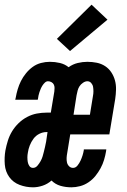

<svg xmlns="http://www.w3.org/2000/svg" viewBox="-21 -792 541 820"><path d="M120 8Q90 8 62.5 -2.5Q35 -13 18.5 -36Q2 -59 -0.5 -89Q-3 -119 2 -149Q6 -170 12.5 -191Q19 -212 30.5 -231Q42 -250 58.5 -266Q75 -282 95 -292.5Q115 -303 136 -307Q157 -311 178 -311H196L211 -401Q212 -409 212 -416.5Q212 -424 209 -430.5Q206 -437 199 -441Q192 -445 184 -445Q177 -445 171 -439.5Q165 -434 160.5 -427Q156 -420 153 -413Q150 -406 147.5 -398.5Q145 -391 143.5 -384Q142 -377 141 -369L140 -366H44L46 -374Q49 -392 54.5 -410.5Q60 -429 68.5 -446Q77 -463 90 -479Q103 -495 119 -506.5Q135 -518 154 -523Q173 -528 192 -528Q214 -528 235 -523Q256 -518 272 -505Q290 -518 311 -523Q332 -528 352 -528Q373 -528 392.5 -524Q412 -520 428 -509.5Q444 -499 454.5 -483Q465 -467 470 -448.5Q475 -430 474.5 -409.5Q474 -389 471 -369L446 -218H279L266 -138Q264 -128 263.5 -118Q263 -108 265 -98.5Q267 -89 274 -82Q281 -75 291 -75Q302 -75 310 -85Q318 -95 323 -106Q328 -117 331.5 -128Q335 -139 337 -151V-154H433L432 -146Q429 -128 423.5 -109.5Q418 -91 408.5 -73.5Q399 -56 386.5 -40.5Q374 -25 357 -13.5Q340 -2 321 3Q302 8 284 8Q259 8 237 1.5Q215 -5 199 -21Q182 -6 161 1Q140 8 120 8ZM363 -302 376 -382Q378 -392 378 -402Q378 -412 376.5 -421Q375 -430 368.5 -437.5Q362 -445 352 -445Q343 -445 333.5 -438.5Q324 -432 318.5 -423.5Q313 -415 310.5 -405Q308 -395 306 -385L293 -302ZM120 -75Q131 -75 139 -84.5Q147 -94 152.5 -104Q158 -114 161 -124Q164 -134 166.5 -144.5Q169 -155 171.5 -165.5Q174 -176 176 -187L182 -228H178Q162 -228 147 -220.5Q132 -213 122 -199.5Q112 -186 106 -170.5Q100 -155 98 -140Q96 -130 96 -120Q96 -110 97.5 -100.5Q99 -91 104.5 -83Q110 -75 120 -75ZM278 -574 222 -626 370 -772 438 -708Z"/></svg>

Font: Iosevka Term Curly Oblique
Style: Bold
Weight: 700
Italic angle: -9°
Designer: Belleve Invis
Foundry: Belleve Invis
Version: Version 32.3.0